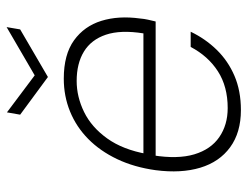

<svg xmlns="http://www.w3.org/2000/svg" viewBox="-104 -633 749 581"><g transform="rotate(-90 270.5 -342.5)"><path d="M228 12Q160 12 115.5 -20.5Q71 -53 53.5 -111Q36 -169 46 -246Q55 -311 79.5 -362.5Q104 -414 140.5 -450Q177 -486 223.5 -505Q270 -524 323 -524Q396 -524 439 -493Q482 -462 498 -410Q514 -358 505 -293Q504 -281 501.5 -269.5Q499 -258 496 -246H77L84 -283H460Q471 -352 456 -396.5Q441 -441 405 -463Q369 -485 316 -485Q268 -485 222 -462.5Q176 -440 142 -392.5Q108 -345 95 -272L91 -254Q79 -179 94 -129Q109 -79 146 -53.5Q183 -28 234 -28Q299 -28 345 -57.5Q391 -87 419 -140H465Q444 -96 410.5 -61.5Q377 -27 331.5 -7.5Q286 12 228 12ZM479 -697 472 -656 328 -572 214 -656 221 -696 333 -612Z"/></g></svg>

Font: DM Sans 12pt ExtraLight
Style: Italic
Weight: 250
Italic angle: -10°
Version: Version 4.004;gftools[0.9.30]